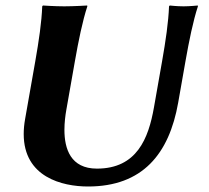

<svg xmlns="http://www.w3.org/2000/svg" viewBox="-20 -668 759 698"><path d="M569.2 -445 539.6 -277C519.8 -165 477.6 -55 332.4 -55C236.5 -55 214.2 -127.4 214.2 -195.9C214.2 -222.3 217.5 -248.1 221.2 -269L252.2 -445C265.4 -520 280.1 -592 297.5 -645L297 -648C297 -648 248.5 -645 213.5 -645C179.5 -645 136 -648 136 -648L133.5 -645C131.4 -588 121.4 -520 108.2 -445L71.4 -236C67.8 -216.1 66.2 -197.7 66.2 -180.7C66.2 -24.2 205.9 10 300 10C498 10 594.8 -108 627.8 -295L654.2 -445C667.4 -520 682.1 -592 699.5 -645L699 -648C699 -648 669.8 -645 647.5 -645C623.2 -645 597 -648 597 -648L594.5 -645C592.4 -588 582.4 -520 569.2 -445Z"/></svg>

Font: Linux Biolinum O 
Style: Bold Italic
Weight: 700
Designer: Philipp H. Poll
Foundry: Philipp H. Poll
Version: Version 1.3.2